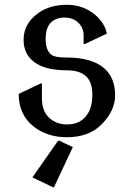

<svg xmlns="http://www.w3.org/2000/svg" viewBox="-20 -567 562 807"><path d="M58.6 -172.4 151.4 -216.3H156.2V-153.8Q156.2 -99.1 188 -70.8Q218.3 -43.9 261.2 -43.9Q311 -43.9 338.9 -75.7Q368.2 -108.4 368.2 -169.9Q368.2 -226.1 336.9 -250.5Q310.1 -271.5 260.7 -271.5Q166.5 -271.5 120.1 -309.1Q79.1 -342.3 79.1 -399.9Q79.1 -467.8 141.1 -512.2Q189.5 -546.9 261.2 -546.9Q330.1 -546.9 380.9 -503.9Q419.9 -470.2 429.2 -425.8L336.4 -381.8H331.5V-419.4Q331.5 -443.8 316.9 -462.9Q293.5 -493.2 250 -493.2Q215.3 -493.2 193.4 -471.7Q171.9 -449.7 171.9 -402.8Q171.9 -353.5 198.2 -335.4Q212.9 -325.2 260.7 -325.2Q364.3 -325.2 416 -281.7Q463.9 -241.7 463.9 -166Q463.9 -102.5 407.7 -44.9Q354.5 9.8 261.2 9.8Q176.8 9.8 119.1 -37.1Q58.6 -86.4 58.6 -172.4ZM207 219.7H202.1L116.2 178.7L224.1 24.4H229L286.1 51.3Z"/></svg>

Font: Nova Slim
Style: Book
Weight: 400
Version: Version 2.000